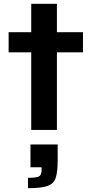

<svg xmlns="http://www.w3.org/2000/svg" viewBox="-20 -678 480 1002"><path d="M143 0V-405H25V-510H143V-658H277V-510H413V-405H277V0ZM126 304V250Q169 250 183 243Q197 236 197 211V195H139V76H281V159Q281 218 271 249.5Q261 281 228 292.5Q195 304 126 304Z"/></svg>

Font: Saira Expanded SemiBold
Style: Regular
Weight: 600
Width: 7
Designer: Hector Gatti with collaboration of the Omnibus-Type team
Foundry: Omnibus-Type
Version: Version 1.100; ttfautohint (v1.8.3)